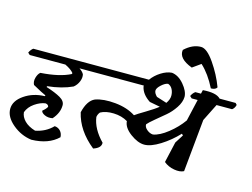

<svg xmlns="http://www.w3.org/2000/svg" viewBox="-129 -1197 1947 1483"><g transform="rotate(15 844.0 -456.0)"><path d="M390 -259Q390 -198 341 -143Q306 -136 278 -149Q250 -162 249 -179Q276 -201 285 -219Q282 -237 259 -240Q218 -235 174.5 -205Q131 -175 115 -131Q118 -94 148.5 -63Q179 -32 235 -15Q318 -31 373 -88Q401 -86 419 -66.5Q437 -47 438 -17Q362 57 225 60Q141 49 73.5 -7.5Q6 -64 6 -128.5Q6 -193 76.5 -241.5Q147 -290 239 -292L242 -299Q215 -310 136 -354Q123 -379 132 -411Q141 -443 159 -457Q310 -467 396 -511L399 -519Q379 -545 329 -569H44L28 -584Q40 -610 58 -623H637L649 -610Q642 -582 622 -569H442Q467 -553 479 -532Q486 -506 473.5 -474.5Q461 -443 435 -422Q351 -383 236 -371L234 -364Q309 -340 349.5 -316.5Q390 -293 390 -259Z M901 -270Q852 -299 788.5 -301Q725 -303 683 -280Q668 -262 665 -240Q678 -147 763 -60Q766 -18 704 2Q570 -106 539 -244Q562 -342 619 -367Q684 -390 780 -380.5Q876 -371 942 -328Q959 -341 1023.5 -379.5Q1088 -418 1118 -443L1034 -459Q967 -503 956 -563L957 -569H526L510 -584Q522 -610 540 -623H983Q1011 -662 1055 -690Q1099 -718 1141 -721Q1194 -715 1238 -663Q1282 -611 1283 -566Q1282 -523 1251.5 -477.5Q1221 -432 1184.5 -401.5Q1148 -371 1106.5 -336.5Q1065 -302 1051 -285Q1049 -263 1072.5 -243Q1096 -223 1122 -222Q1174 -231 1238.5 -282Q1303 -333 1347 -395L1387 -569H1339L1323 -584Q1335 -610 1354 -623H1399L1406 -653Q1513 -661 1548 -623H1676L1688 -610Q1681 -582 1662 -569H1538L1469 -431L1428 -11Q1398 5 1350 -3.5Q1302 -12 1267 -41L1305 -207L1348 -275L1337 -286Q1276 -221 1202.5 -175Q1129 -129 1077 -129Q1025 -129 964.5 -174Q904 -219 901 -270ZM1159 -485Q1182 -518 1182 -547.5Q1182 -577 1169.5 -600Q1157 -623 1134 -631Q1110 -627 1081.5 -601Q1053 -575 1053 -555Q1053 -535 1077 -511Z M1307 -972Q1354 -972 1414.5 -884.5Q1475 -797 1510 -703Q1499 -682 1462 -682Q1411 -784 1344 -846L1278 -799Q1164 -842 1176 -913Q1239 -972 1307 -972Z"/></g></svg>

Font: Tillana SemiBold
Style: Regular
Weight: 600
Designer: Lipi Raval (Devanagari, Latin), Jonny Pinhorn (Latin)
Foundry: Indian Type Foundry
Version: Version 2.003;PS 1.0;hotconv 1.0.79;makeotf.lib2.5.61930; tt